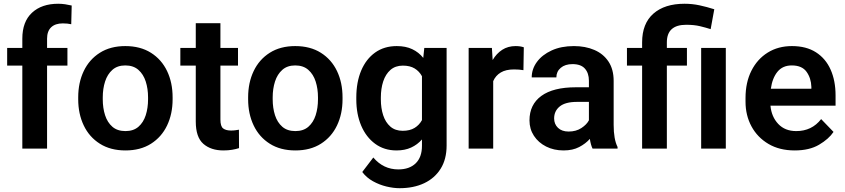

<svg xmlns="http://www.w3.org/2000/svg" viewBox="-20 -780 4435 1008"><path d="M227.1 0H97.2V-435.5H17.6V-528.3H97.2V-577.1Q97.2 -666 147.9 -713.1Q198.7 -760.3 285.6 -760.3Q304.2 -760.3 322 -757.6Q339.8 -754.9 356.4 -751L354 -652.8Q335 -657.2 309.6 -657.2Q270 -657.2 248.5 -636.7Q227.1 -616.2 227.1 -577.1V-528.3H334V-435.5H227.1Z M390.6 -258.8V-269Q390.6 -346.2 419.7 -407Q448.7 -467.8 504.2 -502.9Q559.6 -538.1 637.7 -538.1Q716.8 -538.1 772.5 -502.9Q828.1 -467.8 857.2 -407Q886.2 -346.2 886.2 -269V-258.8Q886.2 -182.1 857.2 -121.3Q828.1 -60.5 772.7 -25.4Q717.3 9.8 638.7 9.8Q560.1 9.8 504.4 -25.4Q448.7 -60.5 419.7 -121.3Q390.6 -182.1 390.6 -258.8ZM519.5 -269V-258.8Q519.5 -212.9 531.7 -175Q543.9 -137.2 570.1 -114.5Q596.2 -91.8 638.7 -91.8Q680.7 -91.8 706.8 -114.5Q732.9 -137.2 745.1 -175Q757.3 -212.9 757.3 -258.8V-269Q757.3 -314 745.1 -352.1Q732.9 -390.1 706.5 -413.3Q680.2 -436.5 637.7 -436.5Q596.2 -436.5 570.1 -413.3Q543.9 -390.1 531.7 -352.1Q519.5 -314 519.5 -269Z M1229.5 -528.3V-435.5H1137.2V-152.3Q1137.2 -116.7 1151.6 -105.7Q1166 -94.7 1192.9 -94.7Q1205.6 -94.7 1216.3 -96.2Q1227.1 -97.7 1234.4 -99.1L1234.9 -2.4Q1218.8 2.9 1198.5 6.3Q1178.2 9.8 1152.8 9.8Q1087.4 9.8 1047.6 -24.9Q1007.8 -59.6 1007.8 -142.1V-435.5H926.8V-528.3H1007.8V-658.2H1137.2V-528.3Z M1282.7 -258.8V-269Q1282.7 -346.2 1311.8 -407Q1340.8 -467.8 1396.2 -502.9Q1451.7 -538.1 1529.8 -538.1Q1608.9 -538.1 1664.6 -502.9Q1720.2 -467.8 1749.3 -407Q1778.3 -346.2 1778.3 -269V-258.8Q1778.3 -182.1 1749.3 -121.3Q1720.2 -60.5 1664.8 -25.4Q1609.4 9.8 1530.8 9.8Q1452.1 9.8 1396.5 -25.4Q1340.8 -60.5 1311.8 -121.3Q1282.7 -182.1 1282.7 -258.8ZM1411.6 -269V-258.8Q1411.6 -212.9 1423.8 -175Q1436 -137.2 1462.2 -114.5Q1488.3 -91.8 1530.8 -91.8Q1572.8 -91.8 1598.9 -114.5Q1625 -137.2 1637.2 -175Q1649.4 -212.9 1649.4 -258.8V-269Q1649.4 -314 1637.2 -352.1Q1625 -390.1 1598.6 -413.3Q1572.3 -436.5 1529.8 -436.5Q1488.3 -436.5 1462.2 -413.3Q1436 -390.1 1423.8 -352.1Q1411.6 -314 1411.6 -269Z M1850.6 -257.8V-268.1Q1850.6 -348.6 1876.2 -409.4Q1901.9 -470.2 1949.5 -504.2Q1997.1 -538.1 2063 -538.1Q2110.4 -538.1 2144.5 -521.7Q2178.7 -505.4 2202.1 -476.1L2207.5 -528.3H2324.7V-16.1Q2324.7 55.7 2293.5 105.7Q2262.2 155.8 2206.8 181.9Q2151.4 208 2077.6 208Q2045.9 208 2009 199.2Q1972.2 190.4 1938.2 171.6Q1904.3 152.8 1881.8 123L1939.9 46.9Q1992.7 109.4 2071.3 109.4Q2129.4 109.4 2162.4 77.4Q2195.3 45.4 2195.3 -14.6V-47.9Q2171.4 -20.5 2138.4 -5.4Q2105.5 9.8 2062 9.8Q1997.1 9.8 1949.5 -25.1Q1901.9 -60.1 1876.2 -120.6Q1850.6 -181.2 1850.6 -257.8ZM1979.5 -268.1V-257.8Q1979.5 -212.4 1991.7 -175Q2003.9 -137.7 2029.3 -115.5Q2054.7 -93.3 2094.2 -93.3Q2131.8 -93.3 2156.5 -108.4Q2181.2 -123.5 2195.3 -149.4V-379.9Q2181.2 -405.8 2156.7 -420.7Q2132.3 -435.5 2095.2 -435.5Q2055.7 -435.5 2030 -413.1Q2004.4 -390.6 1991.9 -352.8Q1979.5 -314.9 1979.5 -268.1Z M2730 -531.7 2728 -411.6Q2705.6 -415.5 2678.7 -415.5Q2635.7 -415.5 2608.9 -399.4Q2582 -383.3 2569.3 -354V0H2440.4V-528.3H2562.5L2566.4 -464.8Q2586.4 -499 2616.7 -518.6Q2647 -538.1 2687 -538.1Q2711.9 -538.1 2730 -531.7Z M3090.8 0Q3081.5 -19 3076.7 -50.8Q3054.7 -25.9 3020.8 -8.1Q2986.8 9.8 2939 9.8Q2887.7 9.8 2847.2 -10.7Q2806.6 -31.2 2783.2 -66.9Q2759.8 -102.5 2759.8 -147.9Q2759.8 -231 2822 -276.4Q2884.3 -321.8 3002.9 -321.8H3071.8V-356Q3071.8 -396 3050.8 -419.7Q3029.8 -443.4 2985.8 -443.4Q2946.8 -443.4 2923.8 -423.8Q2900.9 -404.3 2900.9 -373.5H2771.5Q2771.5 -417.5 2798.8 -454.8Q2826.2 -492.2 2876 -515.1Q2925.8 -538.1 2993.2 -538.1Q3053.2 -538.1 3100.3 -517.8Q3147.5 -497.6 3174.6 -456.8Q3201.7 -416 3201.7 -355V-124.5Q3201.7 -48.8 3222.2 -8.3V0ZM2965.3 -89.4Q3004.4 -89.4 3032.2 -107.7Q3060.1 -126 3071.8 -148.4V-245.1H3009.3Q2948.2 -245.1 2918.7 -221.2Q2889.2 -197.3 2889.2 -158.2Q2889.2 -128.4 2909.4 -108.9Q2929.7 -89.4 2965.3 -89.4Z M3481 0H3351.1V-435.5H3271.5V-528.3H3351.1V-557.6Q3351.1 -656.2 3410.2 -708.3Q3469.2 -760.3 3573.7 -760.3Q3614.3 -760.3 3652.1 -752.2Q3689.9 -744.1 3730 -731.4L3710.9 -627Q3685.1 -635.3 3654.5 -642.6Q3624 -649.9 3582.5 -649.9Q3481 -649.9 3481 -557.6V-528.3H3586.4V-435.5H3481ZM3790.5 -528.3V0H3661.1V-528.3Z M4152.3 9.8Q4072.3 9.8 4014.4 -24.4Q3956.5 -58.6 3925.3 -116.5Q3894 -174.3 3894 -246.1V-265.6Q3894 -347.2 3924.8 -408.4Q3955.6 -469.7 4010.5 -503.9Q4065.4 -538.1 4137.7 -538.1Q4212.9 -538.1 4263.9 -505.4Q4314.9 -472.7 4340.8 -414.3Q4366.7 -356 4366.7 -279.3V-225.1H4024.9Q4030.3 -167 4065.7 -129.4Q4101.1 -91.8 4160.2 -91.8Q4242.2 -91.8 4291 -154.8L4356 -87.4Q4331.1 -50.3 4280.3 -20.3Q4229.5 9.8 4152.3 9.8ZM4136.7 -436.5Q4088.9 -436.5 4061.8 -403.3Q4034.7 -370.1 4026.9 -314H4239.7V-323.7Q4238.3 -369.6 4214.4 -403.1Q4190.4 -436.5 4136.7 -436.5Z"/></svg>

Font: Vazirmatn RD FD SemiBold
Style: Regular
Weight: 600
Designer: Saber Rastikerdar
Foundry: Saber Rastikerdar
Version: Version 33.003